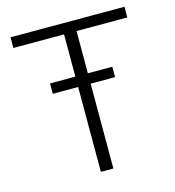

<svg xmlns="http://www.w3.org/2000/svg" viewBox="-106 -801 810 890"><g transform="rotate(-15 298.5 -355.5)"><path d="M445.8 -407.2H328.6V0H268.6V-407.2H147V-457H268.6V-659.7H25.4V-710.9H572.3V-659.7H328.6V-457H445.8Z"/></g></svg>

Font: Roboto Light
Style: Regular
Weight: 300
Designer: Google
Version: Version 2.134; 2016; ttfautohint (v1.6)